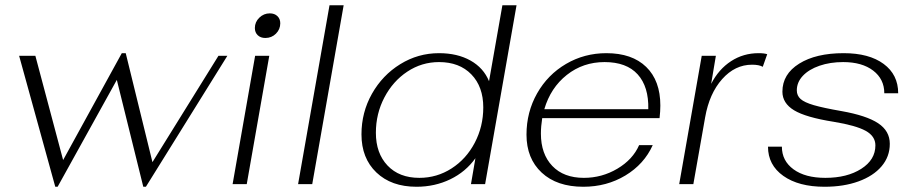

<svg xmlns="http://www.w3.org/2000/svg" viewBox="-20 -703 3484 733"><path d="M53 -490H115L221 -92L445 -500H460L562 -84L814 -490H848L537 10H527L426 -398L200 10H191Z M953 -596Q953 -619 970 -635.5Q987 -652 1010 -652Q1028 -652 1039 -641.5Q1050 -631 1050 -614Q1050 -591 1033.5 -574.5Q1017 -558 993 -558Q975 -558 964 -568.5Q953 -579 953 -596ZM954 -490H1008L922 0H868Z M1238 -683H1292L1172 0H1118Z M1360 -190Q1360 -274 1400 -345Q1440 -416 1508 -458Q1576 -500 1656 -500Q1726 -500 1776 -472Q1826 -444 1847 -393L1898 -683H1952L1832 0H1778L1795 -99Q1758 -47 1699 -18.5Q1640 10 1570 10Q1474 10 1417 -44.5Q1360 -99 1360 -190ZM1825 -293Q1825 -372 1779.5 -419Q1734 -466 1656 -466Q1590 -466 1535 -429.5Q1480 -393 1447.5 -331Q1415 -269 1415 -196Q1415 -118 1459.5 -71Q1504 -24 1581 -24Q1648 -24 1704 -60Q1760 -96 1792.5 -158Q1825 -220 1825 -293Z M2501 -300Q2501 -278 2498 -252H2050Q2045 -220 2045 -193Q2045 -115 2088.5 -69.5Q2132 -24 2209 -24Q2278 -24 2337 -59Q2396 -94 2420 -149H2472Q2439 -76 2367.5 -33Q2296 10 2207 10Q2106 10 2048 -44Q1990 -98 1990 -189Q1990 -275 2030.5 -346.5Q2071 -418 2141 -459Q2211 -500 2295 -500Q2393 -500 2447 -447.5Q2501 -395 2501 -300ZM2455 -286Q2457 -372 2414.5 -419Q2372 -466 2288 -466Q2206 -466 2144 -417Q2082 -368 2058 -286Z M2659 -490H2713L2695 -383Q2724 -439 2771 -469.5Q2818 -500 2876 -500Q2898 -500 2909 -496L2892 -448Q2878 -456 2851 -456Q2786 -456 2737 -401Q2688 -346 2672 -255L2627 0H2573Z M2912 -143H2965Q2965 -89 3009.5 -56.5Q3054 -24 3131 -24Q3214 -24 3268 -58.5Q3322 -93 3322 -148Q3322 -183 3285 -203.5Q3248 -224 3163 -238Q3056 -255 3011.5 -282Q2967 -309 2967 -353Q2967 -420 3031 -460Q3095 -500 3201 -500Q3298 -500 3353.5 -459Q3409 -418 3409 -347H3356Q3356 -401 3313.5 -433.5Q3271 -466 3199 -466Q3149 -466 3108.5 -452Q3068 -438 3045 -413.5Q3022 -389 3022 -358Q3022 -338 3036.5 -325Q3051 -312 3087 -301.5Q3123 -291 3192 -279Q3288 -262 3332.5 -232.5Q3377 -203 3377 -154Q3377 -105 3345.5 -68Q3314 -31 3257.5 -10.5Q3201 10 3128 10Q3029 10 2970.5 -31.5Q2912 -73 2912 -143Z"/></svg>

Font: Fahkwang ExtraLight
Style: Italic
Weight: 275
Italic angle: -10°
Designer: Suppakit Chalermlarp | Katatrad Co.,Ltd.
Foundry: Cadson Demak Co.,Ltd.
Version: Version 1.000; ttfautohint (v1.6)